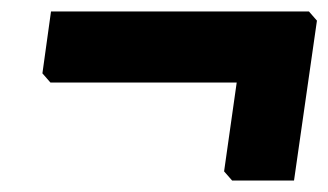

<svg xmlns="http://www.w3.org/2000/svg" viewBox="-20 -452 573 335"><path d="M533 -416 493 -137H385L371 -153L393 -308H68L54 -324L69 -432H519Z"/></svg>

Font: Chau Philomene One
Style: Italic
Weight: 400
Designer: Vicente Lamonaca
Foundry: TipoType
Version: Version 1.001